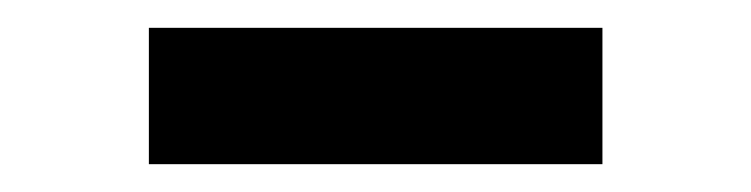

<svg xmlns="http://www.w3.org/2000/svg" viewBox="-20 -703 540 138"><path d="M87 -585V-683H413V-585Z"/></svg>

Font: Radio Canada SemiBold
Style: Regular
Weight: 600
Designer: Charles Daoud, Etienne Aubert Bonn, Alexandre Saumier Demers, Jacques Le Bailly
Foundry: Radio-Canada
Version: Version 2.104; ttfautohint (v1.8.4.7-5d5b);gftools[0.9.28.de